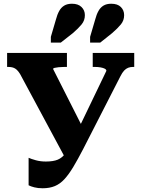

<svg xmlns="http://www.w3.org/2000/svg" viewBox="-20 -993 756 1027"><path d="M425 -196Q396 -140 372 -100Q348 -60 324.5 -34.5Q301 -9 273 2.5Q245 14 208 14Q183 14 163.5 9Q144 4 133 -2V-149Q146 -143 171 -136Q196 -129 225 -129Q265 -129 289 -139Q313 -149 331.5 -174.5Q350 -200 372 -246L549 -614Q549 -621 540.5 -625.5Q532 -630 518 -632.5Q504 -635 487 -635H476V-710H698V-635H691Q677 -635 665.5 -630.5Q654 -626 644 -615.5Q634 -605 624 -585ZM435 -286 331 -144 88 -596Q79 -611 70 -619.5Q61 -628 50 -631.5Q39 -635 25 -635H18V-710H338V-635H324Q308 -635 294 -633.5Q280 -632 272 -630Q264 -628 264 -624ZM279 -888Q286 -915 296.5 -934Q307 -953 323.5 -963Q340 -973 365 -973Q398 -973 416 -955.5Q434 -938 434 -912Q434 -884 417 -863Q400 -842 370 -816L305 -765H252V-796ZM489 -888Q496 -915 506.5 -934Q517 -953 533.5 -963Q550 -973 575 -973Q609 -973 626.5 -955.5Q644 -938 644 -912Q644 -884 627 -863Q610 -842 580 -816L516 -765H462V-796Z"/></svg>

Font: Roboto Serif
Style: Bold
Weight: 700
Designer: Greg Gazdowicz
Foundry: Commercial Type
Version: Version 1.008